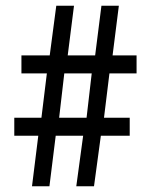

<svg xmlns="http://www.w3.org/2000/svg" viewBox="-20 -652 528 672"><path d="M114 -177H30V-240H125L144 -395H55V-458H154L177 -632H239L217 -458H313L335 -632H396L374 -458H458V-395H363L344 -240H434V-177H333L309 0H247L271 -177H175L153 0H92ZM283 -240 301 -395H205L187 -240Z"/></svg>

Font: Noto Sans Bengali ExtraCondensed
Style: Regular
Weight: 400
Width: 2
Designer: Jelle Bosma - Monotype Design Team
Foundry: Monotype Imaging Inc.
Version: Version 2.003